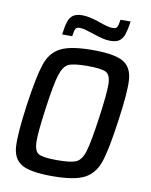

<svg xmlns="http://www.w3.org/2000/svg" viewBox="-96 -952 809 1030"><g transform="rotate(10 308.5 -437.0)"><path d="M38 0ZM60 -344Q83 -504 106 -572Q129 -640 184 -668Q239 -696 358 -696Q478 -696 525 -668Q572 -640 576.5 -572Q581 -504 558 -344Q536 -184 512.5 -116Q489 -48 434 -20Q379 8 259 8Q140 8 93 -20Q46 -48 42 -116Q38 -184 60 -344ZM454 -344Q473 -480 472 -530.5Q471 -581 445.5 -594Q420 -607 345 -607Q270 -607 242 -594Q214 -581 198 -530.5Q182 -480 163 -344Q144 -208 145.5 -157.5Q147 -107 171.5 -94Q196 -81 271 -81Q346 -81 375 -94Q404 -107 419.5 -157.5Q435 -208 454 -344ZM441 -761Q419 -761 397.5 -766.5Q376 -772 342 -783Q322 -790 302.5 -795.5Q283 -801 269 -801Q251 -801 245.5 -791Q240 -781 236 -750H181Q187 -796 195 -820.5Q203 -845 220.5 -857.5Q238 -870 271 -870Q310 -870 371 -848Q390 -841 409 -836Q428 -831 443 -831Q460 -831 465.5 -840.5Q471 -850 476 -882H531Q524 -836 516 -811.5Q508 -787 491 -774Q474 -761 441 -761Z"/></g></svg>

Font: Assailand Medium
Style: Italic
Weight: 500
Italic angle: -8°
Designer: Hector Gatti with collaboration of the Omnibus-Type team
Foundry: Omnibus-Type
Version: Version 0.072;October 19, 2019;FontCreator 12.0.0.2547 64-bi